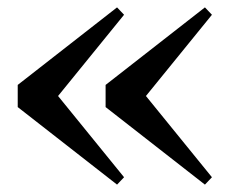

<svg xmlns="http://www.w3.org/2000/svg" viewBox="-20 -544 644 520"><path d="M297 -44 28 -254V-314L297 -524L316 -504L108 -248V-320L316 -64ZM535 -44 266 -254V-314L535 -524L554 -504L346 -248V-320L554 -64Z"/></svg>

Font: Noto Serif JP ExtraBold
Style: Regular
Weight: 800
Designer: Ryoko NISHIZUKA 西塚涼子 (kana & ideographs); Frank Grießhammer (Latin, Greek & Cyrillic); Wenlong ZHANG 张文龙 (bopomofo); San
Foundry: Adobe
Version: Version 2.003-H1;hotconv 1.1.1;makeotfexe 2.6.0